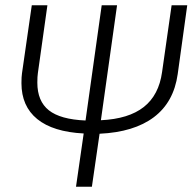

<svg xmlns="http://www.w3.org/2000/svg" viewBox="-20 -705 727 725"><path d="M687 -685 651 -425Q636 -319 561 -262.5Q486 -206 356 -200L327 0H267L296 -201Q180 -207 120.5 -255.5Q61 -304 61 -391Q61 -415 63 -428L100 -685H159L123 -429Q121 -416 121 -393Q121 -323 164.5 -288.5Q208 -254 303 -250L364 -685H422L361 -251Q466 -256 523 -301Q580 -346 592 -433L628 -685Z"/></svg>

Font: Fira Sans Light
Style: Italic
Weight: 300
Italic angle: -8°
Designer: bBox Type GmbH & Carrois Corporate GbR & Edenspiekermann AG
Foundry: bBox Type GmbH & Carrois Corporate GbR & Edenspiekermann AG
Version: Version 4.301